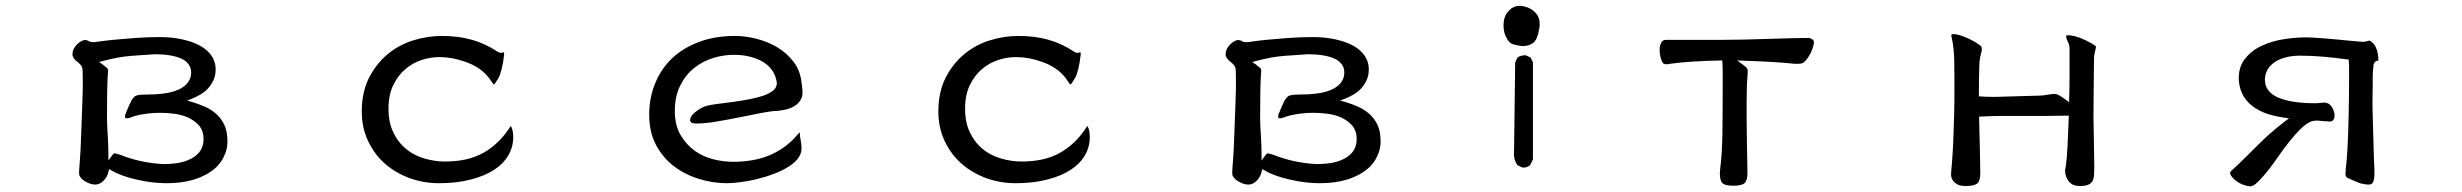

<svg xmlns="http://www.w3.org/2000/svg" viewBox="-20 -592 8540 666"><path d="M231.9 -410.2V-409.7Q231.4 -405.8 231.4 -402.3Q231.4 -393.6 242.2 -382.8Q245.6 -379.4 248.5 -377.4Q255.9 -371.6 259.3 -367.2Q266.1 -360.4 266.6 -347.2Q267.1 -334 267.1 -316.9Q267.1 -299.8 267.1 -290.8Q267.1 -281.7 266.8 -272Q266.6 -262.2 266.1 -252Q265.6 -231.4 264.6 -206.5Q262.2 -152.8 259.3 -69.8Q254.4 -1 254.4 2V6.3Q254.4 7.8 254.4 9.8Q254.4 11.7 254.9 14.6Q256.8 21.5 264.2 28.8Q274.4 38.6 292 44.9Q302.2 48.3 309.6 48.3Q326.2 48.3 339.4 34.7Q352.5 21 356 4.4L358.4 -5.4L367.2 -0.5Q401.4 19.5 457.5 31.7Q509.8 43.5 556.6 43.5Q611.3 43.5 651.4 31.2Q702.1 15.6 732.4 -14.2Q747.6 -29.8 756.3 -48.3Q769 -73.7 769 -100.6Q769 -136.7 757.8 -159.7Q746.1 -183.1 728.5 -198.2Q710.9 -213.4 689.7 -222.4Q668.5 -231.4 649.4 -237.3L628.9 -243.2L648.9 -251Q660.6 -255.9 674.3 -263.7Q705.1 -281.2 720.2 -313.5Q728 -329.6 728 -351.6Q728 -394.5 689 -423.8Q659.2 -445.3 611.8 -455.6Q576.2 -463.4 533.9 -463.4Q491.7 -463.4 451.2 -460.4Q365.2 -454.1 325.2 -448.2Q309.1 -445.8 304.2 -445.8Q292.5 -445.8 287.1 -449.7Q285.6 -451.2 279.8 -452.6Q277.3 -453.1 276.4 -453.1Q275.4 -453.1 273.9 -453.1Q270 -453.1 264.2 -450.2Q246.6 -441.9 236.3 -423.3Q231.9 -415 231.9 -410.2ZM352.1 -149.4Q351.1 -166 351.1 -191.9Q351.1 -288.6 354 -335Q355 -340.8 355 -343.8Q355 -352.1 352.3 -355Q349.6 -357.9 346.7 -359.9Q341.8 -364.3 336.4 -368.2L323.7 -377L338.9 -380.9Q391.1 -395 437 -398.4Q482.9 -401.9 516.6 -403.8Q573.7 -403.8 606.9 -389.6Q620.6 -383.8 628.9 -375Q643.1 -361.3 643.1 -340.8Q643.1 -307.6 611.3 -287.6Q585.9 -272 544.4 -267.1Q518.1 -264.2 496.1 -264.2Q474.1 -264.2 463.9 -262.9Q453.6 -261.7 447.8 -257.8L443.8 -253.9Q440.4 -250.5 437.5 -246.1Q429.2 -231.4 416 -198.2Q413.6 -191.9 413.6 -189Q413.6 -184.6 415 -182.6Q417.5 -181.6 419.9 -181.6Q426.8 -181.6 436 -185.5Q443.8 -188.5 448.2 -189.9Q490.2 -200.7 536.1 -200.7Q560.1 -200.7 585.4 -197.3Q611.3 -193.8 631.8 -184.6Q654.8 -173.8 669.4 -157.7Q686 -139.2 686 -109.9Q686 -87.4 676.3 -71.3Q665.5 -54.2 646 -43.2Q626.5 -32.2 601.1 -27.3Q575.7 -22.9 546.9 -22.9H546.4Q467.8 -26.9 397.9 -54.7Q382.3 -60.1 377.4 -60.1Q374 -60.1 369.1 -53.2L356 -35.2V-57.6Q356 -84 354 -116.7Z M1717.8 -408.7Q1710.4 -408.7 1700.7 -416Q1661.6 -441.4 1616 -454.3Q1570.3 -467.3 1512.7 -467.3Q1461.9 -467.3 1412.4 -451.7Q1362.8 -436 1323.5 -403.1Q1284.2 -370.1 1259.3 -320.8Q1234.9 -271.5 1234.9 -205.1Q1234.9 -149.9 1256.3 -104Q1288.1 -35.2 1353.5 3.4Q1375 16.1 1399.4 25.4Q1448.7 43.5 1502.9 43.5Q1564.5 43.5 1612.8 30.8Q1708.5 6.3 1743.2 -53.2Q1760.3 -82 1760.3 -117.2Q1760.3 -131.8 1755.9 -146.5Q1753.9 -151.4 1752 -155.3Q1750 -152.8 1746.6 -147.5Q1710.4 -92.3 1657 -62Q1603.5 -31.7 1523.4 -31.7Q1488.3 -31.7 1453.1 -42Q1407.7 -55.2 1377 -85.9Q1357.9 -105 1345.2 -130.9Q1327.6 -166 1327.6 -214.8Q1327.6 -263.7 1344.7 -297.9Q1361.3 -331.5 1387 -353Q1412.6 -374.5 1443.6 -384.3Q1474.6 -394 1503.9 -394Q1548.8 -394 1594.7 -377.4Q1618.7 -369.1 1639.6 -355.5Q1661.1 -341.3 1676.8 -320.8Q1683.1 -311.5 1687.5 -305.2L1691.4 -300.3Q1692.4 -299.3 1693.8 -298.8Q1693.8 -298.8 1695.1 -300.3Q1696.3 -301.8 1700.2 -307.1Q1704.1 -312.5 1708.5 -320.3Q1722.2 -344.7 1729 -404.8Q1728.5 -407.7 1727.5 -411.1Q1723.1 -408.7 1717.8 -408.7ZM1692.9 -297.9Z M2530.3 -467.3Q2458.5 -467.3 2402.8 -445.8Q2345.2 -423.8 2306.6 -385.3Q2270.5 -348.6 2251.2 -299.6Q2231.9 -250.5 2231.9 -194.3Q2231.9 -133.8 2255.4 -89.4Q2279.3 -44.9 2317.4 -15.6Q2356 13.7 2404.5 28.6Q2453.1 43.5 2502 43.5Q2520 43.5 2546.9 40Q2573.7 36.6 2595.7 31.7Q2668.5 14.6 2711.9 -11.7Q2734.4 -24.9 2747.3 -41.5Q2760.3 -58.1 2760.3 -77.1Q2760.3 -92.8 2757.3 -105.7Q2754.4 -118.7 2754.4 -132.8Q2751 -130.4 2743.7 -122.1Q2708.5 -80.1 2653.8 -55.4Q2599.1 -30.8 2521.5 -30.8Q2490.2 -30.8 2455.1 -39.3Q2419.9 -47.9 2390.1 -68.8Q2360.8 -89.8 2340.8 -123.5Q2320.8 -157.2 2320.8 -207.5Q2320.8 -257.8 2339.6 -295.4Q2358.4 -333 2388.2 -356.4Q2417.5 -379.9 2453.9 -390.9Q2490.2 -401.9 2525.4 -401.9Q2579.6 -401.9 2620.1 -380.9Q2641.6 -370.1 2655.8 -351.6Q2670.4 -332.5 2674.3 -307.6Q2674.8 -305.2 2674.8 -302.7Q2674.8 -300.3 2673.8 -296.9Q2671.9 -286.1 2661.1 -277.3Q2647.9 -267.1 2627 -259.8Q2590.8 -248 2528.8 -239.3Q2503.9 -235.8 2487.8 -233.9Q2439.9 -228.5 2422.9 -222.2Q2419.4 -220.7 2416.5 -219.2Q2401.9 -212.4 2384.3 -196.8Q2373.5 -185.5 2373.5 -172.9L2377.4 -167.5Q2380.9 -163.6 2397 -163.6Q2426.3 -163.6 2466.3 -170.4Q2506.3 -177.2 2547.4 -185.5Q2588.4 -193.8 2615.2 -199Q2642.1 -204.1 2655.5 -205.8Q2668.9 -207.5 2678.2 -207.5Q2712.9 -211.4 2731 -221.2Q2748.5 -231 2756.1 -243.7Q2763.7 -256.3 2763.7 -270Q2763.7 -285.2 2760.3 -305.7Q2755.9 -347.7 2732.4 -377.9Q2709 -408.7 2675.3 -428.5Q2641.6 -448.2 2603 -457.8Q2564.5 -467.3 2530.3 -467.3Z M3717.8 -408.7Q3710.4 -408.7 3700.7 -416Q3661.6 -441.4 3616 -454.3Q3570.3 -467.3 3512.7 -467.3Q3461.9 -467.3 3412.4 -451.7Q3362.8 -436 3323.5 -403.1Q3284.2 -370.1 3259.3 -320.8Q3234.9 -271.5 3234.9 -205.1Q3234.9 -149.9 3256.3 -104Q3288.1 -35.2 3353.5 3.4Q3375 16.1 3399.4 25.4Q3448.7 43.5 3502.9 43.5Q3564.5 43.5 3612.8 30.8Q3708.5 6.3 3743.2 -53.2Q3760.3 -82 3760.3 -117.2Q3760.3 -131.8 3755.9 -146.5Q3753.9 -151.4 3752 -155.3Q3750 -152.8 3746.6 -147.5Q3710.4 -92.3 3657 -62Q3603.5 -31.7 3523.4 -31.7Q3488.3 -31.7 3453.1 -42Q3407.7 -55.2 3377 -85.9Q3357.9 -105 3345.2 -130.9Q3327.6 -166 3327.6 -214.8Q3327.6 -263.7 3344.7 -297.9Q3361.3 -331.5 3387 -353Q3412.6 -374.5 3443.6 -384.3Q3474.6 -394 3503.9 -394Q3548.8 -394 3594.7 -377.4Q3618.7 -369.1 3639.6 -355.5Q3661.1 -341.3 3676.8 -320.8Q3683.1 -311.5 3687.5 -305.2L3691.4 -300.3Q3692.4 -299.3 3693.8 -298.8Q3693.8 -298.8 3695.1 -300.3Q3696.3 -301.8 3700.2 -307.1Q3704.1 -312.5 3708.5 -320.3Q3722.2 -344.7 3729 -404.8Q3728.5 -407.7 3727.5 -411.1Q3723.1 -408.7 3717.8 -408.7ZM3692.9 -297.9Z M4231.9 -410.2V-409.7Q4231.4 -405.8 4231.4 -402.3Q4231.4 -393.6 4242.2 -382.8Q4245.6 -379.4 4248.5 -377.4Q4255.9 -371.6 4259.3 -367.2Q4266.1 -360.4 4266.6 -347.2Q4267.1 -334 4267.1 -316.9Q4267.1 -299.8 4267.1 -290.8Q4267.1 -281.7 4266.8 -272Q4266.6 -262.2 4266.1 -252Q4265.6 -231.4 4264.6 -206.5Q4262.2 -152.8 4259.3 -69.8Q4254.4 -1 4254.4 2V6.3Q4254.4 7.8 4254.4 9.8Q4254.4 11.7 4254.9 14.6Q4256.8 21.5 4264.2 28.8Q4274.4 38.6 4292 44.9Q4302.2 48.3 4309.6 48.3Q4326.2 48.3 4339.4 34.7Q4352.5 21 4356 4.4L4358.4 -5.4L4367.2 -0.5Q4401.4 19.5 4457.5 31.7Q4509.8 43.5 4556.6 43.5Q4611.3 43.5 4651.4 31.2Q4702.1 15.6 4732.4 -14.2Q4747.6 -29.8 4756.3 -48.3Q4769 -73.7 4769 -100.6Q4769 -136.7 4757.8 -159.7Q4746.1 -183.1 4728.5 -198.2Q4710.9 -213.4 4689.7 -222.4Q4668.5 -231.4 4649.4 -237.3L4628.9 -243.2L4648.9 -251Q4660.6 -255.9 4674.3 -263.7Q4705.1 -281.2 4720.2 -313.5Q4728 -329.6 4728 -351.6Q4728 -394.5 4689 -423.8Q4659.2 -445.3 4611.8 -455.6Q4576.2 -463.4 4533.9 -463.4Q4491.7 -463.4 4451.2 -460.4Q4365.2 -454.1 4325.2 -448.2Q4309.1 -445.8 4304.2 -445.8Q4292.5 -445.8 4287.1 -449.7Q4285.6 -451.2 4279.8 -452.6Q4277.3 -453.1 4276.4 -453.1Q4275.4 -453.1 4273.9 -453.1Q4270 -453.1 4264.2 -450.2Q4246.6 -441.9 4236.3 -423.3Q4231.9 -415 4231.9 -410.2ZM4352.1 -149.4Q4351.1 -166 4351.1 -191.9Q4351.1 -288.6 4354 -335Q4355 -340.8 4355 -343.8Q4355 -352.1 4352.3 -355Q4349.6 -357.9 4346.7 -359.9Q4341.8 -364.3 4336.4 -368.2L4323.7 -377L4338.9 -380.9Q4391.1 -395 4437 -398.4Q4482.9 -401.9 4516.6 -403.8Q4573.7 -403.8 4606.9 -389.6Q4620.6 -383.8 4628.9 -375Q4643.1 -361.3 4643.1 -340.8Q4643.1 -307.6 4611.3 -287.6Q4585.9 -272 4544.4 -267.1Q4518.1 -264.2 4496.1 -264.2Q4474.1 -264.2 4463.9 -262.9Q4453.6 -261.7 4447.8 -257.8L4443.8 -253.9Q4440.4 -250.5 4437.5 -246.1Q4429.2 -231.4 4416 -198.2Q4413.6 -191.9 4413.6 -189Q4413.6 -184.6 4415 -182.6Q4417.5 -181.6 4419.9 -181.6Q4426.8 -181.6 4436 -185.5Q4443.8 -188.5 4448.2 -189.9Q4490.2 -200.7 4536.1 -200.7Q4560.1 -200.7 4585.4 -197.3Q4611.3 -193.8 4631.8 -184.6Q4654.8 -173.8 4669.4 -157.7Q4686 -139.2 4686 -109.9Q4686 -87.4 4676.3 -71.3Q4665.5 -54.2 4646 -43.2Q4626.5 -32.2 4601.1 -27.3Q4575.7 -22.9 4546.9 -22.9H4546.4Q4467.8 -26.9 4397.9 -54.7Q4382.3 -60.1 4377.4 -60.1Q4374 -60.1 4369.1 -53.2L4356 -35.2V-57.6Q4356 -84 4354 -116.7Z M5263.7 -10.7Q5277.8 -10.7 5287.1 -18.6L5297.4 -39.1V-376L5289.6 -392.1L5273.4 -399.9Q5271.5 -400.4 5268.6 -400.4Q5265.6 -400.4 5261.7 -399.4Q5252.4 -398.4 5244.1 -392.6L5235.8 -376L5231.9 -71.3Q5231.4 -65.9 5231.4 -58.8Q5231.4 -51.8 5232.9 -43.5Q5235.8 -30.8 5243.2 -19.5L5259.8 -11.2Q5261.7 -10.7 5263.7 -10.7ZM5320.8 -508.3Q5320.8 -530.8 5309.1 -544.4Q5293 -564.5 5264.2 -570.3Q5257.3 -571.8 5251 -571.8Q5230.5 -571.8 5215.3 -556.6Q5198.2 -539.6 5195.8 -514.6Q5195.3 -508.8 5195.3 -502.9Q5195.3 -475.1 5209.5 -454.1Q5217.3 -442.4 5226.6 -439Q5241.7 -434.1 5260.3 -432.1Q5282.7 -432.1 5297.9 -442.9Q5312.5 -453.6 5318.8 -489.7Q5320.8 -499.5 5320.8 -508.3Z M5736.8 -418.5Q5736.8 -407.7 5739.5 -395.3Q5742.2 -382.8 5747.6 -374.5Q5750.5 -370.1 5754.9 -369.6Q5759.3 -369.1 5763.2 -369.1Q5767.1 -369.1 5772 -370.6Q5841.8 -380.4 5954.1 -382.3Q5955.6 -362.8 5955.6 -342.8V-300.8Q5955.6 -206.1 5954.6 -131.6Q5953.6 -57.1 5946.8 -5.9Q5945.8 2 5945.8 8.8Q5945.8 28.8 5951.7 39.6Q5955.6 46.4 5968.3 49.8Q5977.5 52.2 5992.2 52.2Q6022.9 52.2 6032.2 42.5Q6041.5 32.2 6041.5 8.8Q6041.5 5.4 6040 -75.4Q6038.6 -156.2 6038.6 -177.7V-235.8Q6038.6 -264.6 6039.6 -297.9Q6040.5 -312.5 6040.8 -317.9Q6041 -323.2 6041.5 -325.7Q6041.5 -331.1 6042 -336.2Q6042.5 -341.3 6042.5 -343.8Q6042.5 -346.2 6042 -349.1Q6041 -354 6039.6 -356Q6035.2 -360.8 6024.9 -368.2L6005.9 -382.3Q6087.4 -379.4 6128.9 -377Q6170.4 -374.5 6205.6 -370.6H6216.3Q6221.2 -370.6 6227.1 -371.6H6227.5Q6235.8 -371.6 6248.5 -388.2Q6262.2 -406.2 6269.5 -430.7Q6272 -439.9 6272 -445.3Q6272 -452.1 6266.6 -455.6Q6258.3 -460 6255.9 -460.4Q6215.8 -460.4 6145 -458Q6017.6 -453.6 5940.4 -453.6H5758.8Q5748 -453.6 5743.7 -446.3Q5736.8 -435.5 5736.8 -418.5Z M7241.7 -185.5 7242.7 -304.2Q7242.7 -333 7243.2 -356.4Q7243.7 -379.9 7243.7 -391.6V-392.1Q7244.6 -406.7 7248 -417Q7250 -424.8 7250.5 -430.7Q7247.6 -434.1 7235.4 -441.4Q7217.3 -452.1 7195.8 -460.4Q7174.3 -468.3 7156.7 -469.7Q7155.3 -469.7 7152.1 -469.7Q7148.9 -469.7 7147.9 -468.8Q7147 -467.8 7147 -466.3Q7147 -464.8 7147.5 -462.4Q7148.4 -455.6 7153.6 -445.6Q7158.7 -435.5 7158.7 -422.9V-328.6Q7158.7 -287.1 7157.2 -237.8Q7132.8 -255.4 7127 -258.8Q7121.1 -262.2 7118.2 -263.7Q7111.8 -266.1 7107.4 -266.1Q7103 -266.1 7099.1 -265.6Q7091.3 -265.1 7077.9 -262.7Q7064.5 -260.3 7052.7 -260.3L6913.6 -256.3Q6904.3 -255.9 6895.5 -255.9Q6869.1 -255.9 6844.2 -257.8V-264.6Q6844.2 -326.2 6846.2 -375.5V-376Q6848.1 -393.1 6851.3 -404.8Q6854.5 -416.5 6854.5 -421.1Q6854.5 -425.8 6853 -429.7Q6852.1 -432.6 6839.4 -440.9Q6818.8 -454.6 6793.5 -464.4Q6770 -473.6 6756.8 -473.6Q6752.4 -473.6 6749.5 -472.2Q6748.5 -471.7 6748.5 -469.7Q6748.5 -467.8 6749.5 -464.4Q6758.3 -422.9 6758.8 -382.3Q6760.7 -234.4 6757.3 -158.7Q6756.3 -135.3 6755.9 -116.2Q6754.9 -82.5 6752 -43L6748.5 1.5Q6747.6 5.9 6747.6 10Q6747.6 14.2 6748 18.1Q6750.5 37.1 6770 47.9Q6780.3 53.2 6797.9 53.2Q6820.8 53.2 6833 47.9Q6836.9 45.9 6839.8 43.5Q6849.1 34.2 6849.1 7.8Q6849.1 -5.4 6848.1 -55.9Q6847.2 -106.4 6846.2 -132.8Q6845.2 -159.2 6845.2 -180.7V-187.5Q6892.6 -189.9 6928.2 -189.9H7076.2Q7114.3 -189.9 7156.2 -190.9Q7154.8 -159.7 7153.8 -131.8Q7149.9 -26.9 7143.1 -2Q7143.1 2.9 7144.5 12Q7146 21 7151.4 30.3Q7156.7 39.6 7167 46.9Q7177.2 53.2 7195.8 53.2Q7214.4 53.2 7224.6 48.3Q7233.9 43.9 7238.3 36.1Q7242.7 28.3 7243.7 15.4Q7244.6 2.4 7244.6 -13.2Q7244.6 -28.8 7243.2 -98.9Q7241.7 -168.9 7241.7 -185.5Z M8209.5 -238.3 8210.4 -298.8V-326.2Q8210.4 -344.2 8213.4 -368.7Q8216.8 -380.9 8229.5 -381.8Q8230 -381.8 8230 -381.8Q8230 -400.4 8225.1 -418Q8217.8 -441.9 8199.2 -451.2Q8194.8 -450.7 8190.4 -449.2Q8182.6 -446.8 8177 -446.8Q8171.4 -446.8 8147 -449.2Q8015.1 -462.4 7979 -462.4Q7942.9 -462.4 7902.1 -456.1Q7861.3 -449.7 7826.2 -433.6Q7791.5 -418 7768.6 -389.6Q7745.6 -362.8 7745.6 -318.4Q7747.6 -267.1 7782.2 -233.4Q7800.8 -215.3 7830.6 -202.6Q7860.4 -189.9 7902.3 -184.1L7919.9 -181.6L7905.8 -170.9Q7874 -146.5 7852.1 -126.7Q7830.1 -106.9 7815.4 -92.3Q7790.5 -67.9 7778.6 -55.7Q7766.6 -43.5 7763.2 -40.5Q7744.1 -21.5 7718.3 2Q7715.8 5.4 7715.8 8.8Q7715.8 12.2 7717.8 15.1Q7723.6 25.4 7735.1 34.4Q7746.6 43.5 7761.2 48.8Q7775.9 54.2 7787.1 54.2Q7792.5 54.2 7800.3 48.8Q7810.5 42 7828.1 22Q7851.1 -3.4 7879.4 -44.4Q7924.3 -109.4 7959.5 -144Q7979 -163.6 7997.6 -170.9Q8006.3 -173.8 8018.1 -173.8Q8022.9 -173.8 8031.7 -172.6Q8040.5 -171.4 8048.8 -171.4H8049.3Q8055.7 -170.4 8060.1 -170.4Q8068.4 -170.4 8072.3 -174.3Q8078.1 -181.2 8078.1 -190.9Q8078.1 -203.1 8071.3 -216.3Q8064.9 -228 8056.2 -232.9Q8048.3 -236.3 8040.5 -236.3Q8037.6 -236.3 8029.3 -235.1Q8021 -233.9 8010.7 -233.9Q7931.2 -233.9 7885.3 -252.4Q7851.6 -266.1 7840.8 -292Q7836.4 -303.2 7836.4 -316.4Q7836.4 -331.5 7843.5 -346.4Q7850.6 -361.3 7865.7 -373Q7880.4 -384.8 7904.1 -391.8Q7927.7 -398.9 7960 -398.9Q8029.3 -398.9 8127 -385.3Q8128.4 -368.7 8128.4 -356.9V-337.9Q8128.4 -269 8127 -196.3Q8124 -58.1 8116.7 -5.4V2Q8116.7 4.9 8116.2 6.8Q8115.7 8.8 8115.7 10.7Q8115.7 12.7 8116.2 15.6Q8117.2 20 8119.6 22.5Q8122.1 24.9 8125 25.9Q8137.7 32.2 8167 43.9Q8187 48.3 8193.6 48.3Q8200.2 48.3 8203.6 47.1Q8207 45.9 8208 44.9Q8210.4 42.5 8211.4 40.5Q8216.3 30.3 8216.3 8.8V-2.4Q8215.3 -15.6 8214.4 -46.4Q8210 -200.7 8209.7 -214.4Q8209.5 -228 8209.5 -238.3Z"/></svg>

Font: Bakudai
Style: ExtraLight
Weight: 200
Version: Version 1.48